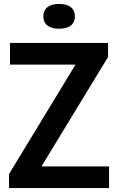

<svg xmlns="http://www.w3.org/2000/svg" viewBox="-20 -959 602 979"><path d="M26 0V-71.5L365 -629.5H31V-740H531V-668.5L191.5 -110.5H536V0ZM281.5 -812.5Q243 -812.5 222 -828.8Q201 -845 201 -875.5Q201 -906 222 -922.5Q243 -939 281.5 -939Q320 -939 341 -922.5Q362 -906 362 -875.5Q362 -845 341 -828.8Q320 -812.5 281.5 -812.5Z"/></svg>

Font: Encode Sans SemiCondensed SemiCondensed SemiBold
Style: Regular
Weight: 600
Width: 4
Designer: Multiple Designers
Foundry: Impallari Type
Version: Version 3.000; ttfautohint (v1.8.3) -l 8 -r 50 -G 200 -x 14 